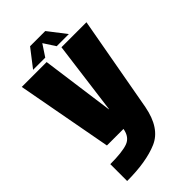

<svg xmlns="http://www.w3.org/2000/svg" viewBox="-288 -814 1127 1127"><g transform="rotate(-45 276.0 -250.0)"><path d="M116 0H435L542.5 -596.5H335L275.5 -142.5H274L212 -596.5H5.5ZM52.5 231.5Q211.5 231.5 309.2 189.5Q407 147.5 435 0L253.5 -0.5Q243.5 59 197.2 75.2Q151 91.5 52.5 91.5ZM123.5 -620.5H224.5L272.5 -693L319.5 -620.5H420.5L335 -731H209Z"/></g></svg>

Font: Anybody Condensed Black
Style: Regular
Weight: 900
Width: 3
Designer: Tyler Finck
Foundry: Etcetera Type Company
Version: Version 1.113;gftools[0.9.25]